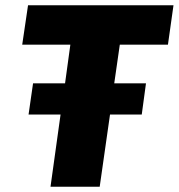

<svg xmlns="http://www.w3.org/2000/svg" viewBox="-20 -706 676 726"><path d="M171 0 209 -273H88L105 -391H226L246 -537H64L86 -686H636L615 -537H433L412 -391H532L516 -273H396L357 0Z"/></svg>

Font: Chivo Mono Medium ExtraBold
Style: Italic
Weight: 800
Italic angle: -8.05°
Monospace: yes
Version: Version 1.008